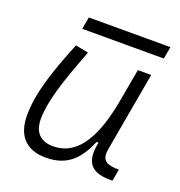

<svg xmlns="http://www.w3.org/2000/svg" viewBox="-124 -774 835 891"><g transform="rotate(20 293.0 -329.0)"><path d="M198.2 10.3C309.6 10.3 358.9 -53.2 395.5 -138.7H405.3C385.7 -47.4 410.2 4.9 514.6 4.9H525.9L536.6 -53.7H523.4C466.3 -56.2 449.2 -75.7 458 -126.5L527.3 -517.6H461.4L429.7 -341.3C391.6 -144 320.3 -50.8 211.9 -50.8C149.4 -50.8 115.7 -85.4 115.7 -150.9C115.7 -232.9 148.9 -341.8 216.3 -514.6L152.3 -527.3C86.4 -365.2 49.8 -251 49.8 -145C49.8 -43.9 101.6 10.3 198.2 10.3ZM153.3 -609.4H556.2L566.9 -669.4H164.1Z"/></g></svg>

Font: Cascadia Mono NF Light
Style: Italic
Weight: 300
Italic angle: -10°
Monospace: yes
Designer: Aaron Bell
Foundry: Saja Typeworks
Version: Version 2404.023